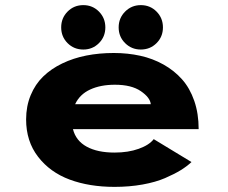

<svg xmlns="http://www.w3.org/2000/svg" viewBox="-20 -719 890 750"><path d="M305.5 -525.5Q269 -525.5 244 -550.5Q219 -575.5 219 -612Q219 -648.5 244 -673.8Q269 -699 305.5 -699Q341.5 -699 366.5 -673.8Q391.5 -648.5 391.5 -612Q391.5 -575.5 366.5 -550.5Q341.5 -525.5 305.5 -525.5ZM530 -525.5Q494 -525.5 468.8 -550.5Q443.5 -575.5 443.5 -612Q443.5 -648.5 468.8 -673.8Q494 -699 530 -699Q566.5 -699 591.5 -673.8Q616.5 -648.5 616.5 -612Q616.5 -575.5 591.5 -550.5Q566.5 -525.5 530 -525.5ZM728 -86Q710 -69 685.5 -54Q661 -39 624.5 -23.2Q588 -7.5 536.8 1.8Q485.5 11 427.5 11Q329 11 252.2 -17.5Q175.5 -46 128.8 -106.5Q82 -167 82 -252.5Q82 -304 99.8 -347Q117.5 -390 148.8 -420.2Q180 -450.5 223.2 -471.2Q266.5 -492 317 -502Q367.5 -512 424.5 -512Q479 -512 527.8 -501.2Q576.5 -490.5 618.5 -467Q660.5 -443.5 691 -409.2Q721.5 -375 738.8 -325.2Q756 -275.5 756 -214.5H265Q276.5 -169 318.8 -146Q361 -123 427.5 -123Q481 -123 522 -137.8Q563 -152.5 580.5 -175.5ZM429 -388Q372.5 -388 332 -369.2Q291.5 -350.5 273.5 -312H569Q566.5 -338 530 -363Q493.5 -388 429 -388Z"/></svg>

Font: League Mono Wide
Style: Bold
Weight: 700
Width: 8
Designer: Tyler Finck
Foundry: The League of Moveable Type / Tyler Finck
Version: Version 2.210